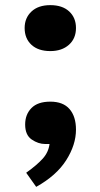

<svg xmlns="http://www.w3.org/2000/svg" viewBox="-20 -558 391 748"><path d="M176 -359Q129 -359 102.5 -383.5Q76 -408 76 -449Q76 -488 102.5 -513Q129 -538 176 -538Q223 -538 249.5 -513.5Q276 -489 276 -449Q276 -408 248.5 -383.5Q221 -359 176 -359ZM121 170 82 115Q124 85 146.5 60Q169 35 173 3H156Q129 3 103.5 -14.5Q78 -32 78 -73Q78 -112 102.5 -137Q127 -162 176 -162Q226 -162 251 -133Q276 -104 276 -53Q276 6 238 66Q200 126 121 170Z"/></svg>

Font: Literata 7pt
Style: Bold
Weight: 700
Designer: Latin by Veronika Burian and Jose Scaglione. Greek by Irene Vlachou. Cyrillic by Vera Evstafieva.
Foundry: TypeTogether
Version: Version 3.002